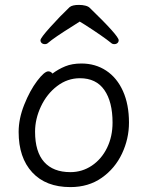

<svg xmlns="http://www.w3.org/2000/svg" viewBox="-20 -745 602 783"><path d="M277 -639Q200 -591 176 -570Q171 -565 163 -565Q155 -565 150 -569.5Q145 -574 145 -581Q145 -590 185 -634.5Q225 -679 264 -716Q275 -725 302 -725Q316 -725 328 -722Q340 -719 346 -713Q464 -599 464 -581Q464 -574 459 -569.5Q454 -565 446 -565Q438 -565 433 -570Q401 -596 328 -643Q325 -645 305 -657ZM312 -486Q369 -486 413 -457Q457 -428 481.5 -373.5Q506 -319 506 -245Q506 -179 477.5 -118.5Q449 -58 395 -20Q341 18 267 18Q167 18 111.5 -42Q56 -102 56 -207Q56 -261 79 -318.5Q102 -376 131.5 -415Q161 -454 177 -454Q187 -454 194 -445Q218 -463 246 -474.5Q274 -486 312 -486ZM439 -245Q439 -330 405.5 -378Q372 -426 306 -426Q255 -426 213 -394Q171 -362 147 -311Q123 -260 123 -208Q123 -126 160 -84.5Q197 -43 267 -43Q315 -43 354.5 -69.5Q394 -96 416.5 -142Q439 -188 439 -245Z"/></svg>

Font: Fusion Kai T
Style: Regular
Weight: 400
Designer: Fontworks Inc.
Version: Version 24.134;May 13, 2024